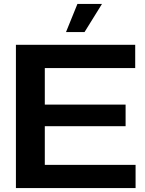

<svg xmlns="http://www.w3.org/2000/svg" viewBox="-20 -957 739 977"><path d="M61 0V-729H668V-610.8H208V-424.8H619.1V-314.9H208V-118.2H669.9V0ZM315.9 -793.9 374 -937H499L410.2 -793.9Z"/></svg>

Font: Lumene Sans Expanded
Style: Bold
Weight: 600
Width: 7
Designer: Deni Anggara
Version: Version 1.003;Glyphs 3.1.2 (3151)